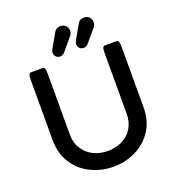

<svg xmlns="http://www.w3.org/2000/svg" viewBox="-158 -1008 1055 1152"><g transform="rotate(-20 370.0 -432.0)"><path d="M409.2 -748Q409.2 -758.3 417 -772L466.8 -858.9Q470.2 -865.7 475.1 -870.6Q487.8 -882.8 507.8 -882.8Q527.3 -882.8 541 -869.6Q553.7 -856.4 553.7 -837.2Q553.7 -817.9 541.5 -805.7L474.6 -726.1Q462.9 -711.9 445.3 -711.9Q429.7 -711.9 419.4 -722.2Q409.2 -732.4 409.2 -748ZM258.8 -748Q258.8 -758.3 266.6 -772L316.4 -858.9Q319.8 -865.7 324.7 -870.6Q337.4 -882.8 357.4 -882.8Q377 -882.8 390.6 -869.6Q403.3 -856.4 403.3 -837.2Q403.3 -817.9 391.1 -805.7L324.2 -726.1Q312.5 -711.9 294.9 -711.9Q279.3 -711.9 269 -722.2Q258.8 -732.4 258.8 -748ZM80.1 -255.9V-641.6Q80.1 -656.7 82 -666Q84.5 -678.2 91.8 -681.6Q94.2 -682.6 96.7 -682.6H171.9Q177.2 -682.6 181.2 -678.7Q185.1 -674.8 186.8 -665.8Q188.5 -656.7 188.5 -641.6V-252.9Q188.5 -196.3 214.4 -159.2Q222.2 -147.5 227.1 -141.6Q231.9 -135.7 236.3 -131.8Q254.9 -113.3 279.8 -101.1Q321.3 -81.1 370.1 -81.1Q418 -81.1 460 -100.6Q503.4 -121.1 527.6 -160.4Q551.8 -199.7 551.8 -252.9V-641.6Q551.8 -656.7 553 -663.3Q554.2 -669.9 555.4 -673.1Q556.6 -676.3 559.1 -678.2Q563 -682.6 568.4 -682.6H643.6Q648.9 -682.6 652.8 -678.7Q656.7 -674.8 658.4 -665.8Q660.2 -656.7 660.2 -641.6V-255.9Q660.2 -167.5 617.7 -103.5Q603.5 -82.5 585 -64Q552.7 -31.7 510.3 -11.7Q444.3 19.5 371.1 19.5Q297.9 19.5 232.9 -10.7Q163.1 -42 121.6 -105.7Q80.1 -169.4 80.1 -255.9Z"/></g></svg>

Font: YuPearl-SemiBold
Style: SemiBold
Weight: 600
Designer: Max Yao
Foundry: Max-Everyday
Version: Version 1.011; ttfautohint (v1.8.3)